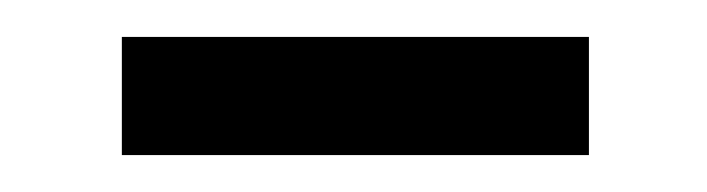

<svg xmlns="http://www.w3.org/2000/svg" viewBox="-20 -331 383 104"><path d="M46 -247H299V-311H46Z"/></svg>

Font: Genne Gothic Normal
Style: Regular
Weight: 350
Designer: Ryoko NISHIZUKA (kana & ideographs); Paul D. Hunt (Latin, Greek & Cyrillic); Wenlong ZHANG (bopomofo); Sandoll Communica
Foundry: Adobe Systems Incorporated
Version: Version 1.004;PS 1.004;hotconv 16.6.51;makeotf.lib2.5.65220